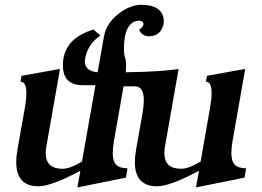

<svg xmlns="http://www.w3.org/2000/svg" viewBox="-20 -780 1112 814"><path d="M811 14.6 823.7 -56.2Q700.7 9.8 646 9.8Q551.8 9.8 551.8 -92.8Q551.8 -117.2 557.1 -147L584.5 -300.8Q589.8 -331.5 589.8 -354.5Q589.8 -414.1 551.3 -414.1H503.9L462.4 -178.7Q458 -151.4 458 -130.9Q458 -96.2 472.7 -81.5Q487.3 -66.9 520.5 -66.4L513.7 -26.9L308.1 14.6L320.8 -56.2Q197.8 9.8 143.1 9.8Q48.8 9.8 48.8 -92.8Q48.8 -117.2 54.2 -147L85 -320.3Q91.8 -359.4 91.8 -384.8Q91.8 -433.6 66.9 -433.6L71.3 -458.5L234.4 -487.8L176.8 -160.2Q173.8 -144.5 173.8 -131.3Q173.8 -64.5 244.6 -64.5Q277.3 -64.5 327.6 -95.2L384.8 -418.9H330.6Q246.6 -418.9 246.6 -502.9Q246.6 -615.7 376.5 -654.8L405.8 -628.9Q352.1 -594.7 340.3 -528.8L339.8 -519Q339.8 -478.5 394 -473.6L420.9 -626Q430.7 -680.7 481 -720.2Q531.2 -759.8 579.1 -759.8Q674.3 -758.3 674.3 -688.5V-682.1Q664.6 -628.4 613.3 -626Q582 -626 569.8 -653.8Q585.9 -664.1 588.4 -677.2Q588.4 -692.4 567.9 -692.4Q505.4 -687.5 505.4 -571.3Q505.4 -549.8 510.3 -535.6Q514.6 -523.4 514.6 -501.5Q514.6 -489.3 513.2 -473.6Q671.9 -476.1 737.3 -487.8L679.7 -160.2Q676.8 -144.5 676.8 -131.3Q676.8 -64.5 747.6 -64.5Q780.3 -64.5 830.6 -95.2L870.1 -320.3Q877 -359.9 877 -385.7Q877 -433.6 853 -433.6L857.4 -458.5L1019.5 -487.8L965.3 -178.7Q960.9 -151.4 960.9 -130.9Q960.9 -96.2 975.6 -81.5Q990.2 -66.9 1023.4 -66.4L1016.6 -26.9Z"/></svg>

Font: Kelvinch
Style: Bold Italic
Weight: 700
Italic angle: -10°
Designer: Paul James Miller
Foundry: High-Logic / Made with FontCreator
Version: Version 3.30 September 23, 2016